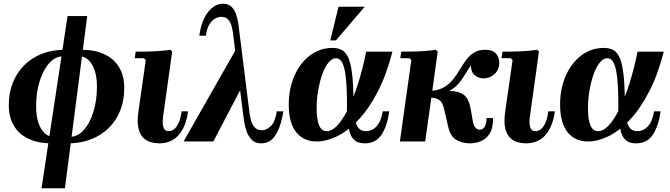

<svg xmlns="http://www.w3.org/2000/svg" viewBox="-20 -756 3581 1026"><path d="M173 -188Q173 -134 186 -97.5Q199 -61 220 -43Q241 -25 265 -25L255 10Q185 10 133.5 -14Q82 -38 54.5 -83.5Q27 -129 27 -194Q27 -260 48.5 -314Q70 -368 109.5 -407.5Q149 -447 204 -468.5Q259 -490 326 -490L316 -455Q276 -455 243.5 -419Q211 -383 192 -322.5Q173 -262 173 -188ZM498 -292Q498 -346 485 -382.5Q472 -419 451 -437Q430 -455 406 -455L416 -490Q487 -490 538 -466Q589 -442 616.5 -396.5Q644 -351 644 -286Q644 -220 622.5 -165.5Q601 -111 561 -72Q521 -33 466 -11.5Q411 10 345 10L355 -25Q395 -25 427.5 -61Q460 -97 479 -158Q498 -219 498 -292ZM202 250 341 -670H446L327 250Z M950 -161H985Q974 -79 935 -34.5Q896 10 830 10Q809 10 786.5 4Q764 -2 746 -19.5Q728 -37 720 -69.5Q712 -102 719 -155L759 -435L749 -445H700L705 -480Q731 -480 764.5 -480.5Q798 -481 831.5 -483.5Q865 -486 891 -490L900 -480L851 -129Q847 -96 853.5 -75.5Q860 -55 882 -55Q896 -55 909.5 -65Q923 -75 934 -98Q945 -121 950 -161Z M1459 -161H1494Q1483 -85 1454.5 -37.5Q1426 10 1376 10Q1346 10 1328 -6.5Q1310 -23 1300 -48.5Q1290 -74 1285.5 -102.5Q1281 -131 1278 -155L1226 -571Q1224 -593 1218 -615Q1212 -637 1199.5 -651.5Q1187 -666 1163 -666Q1148 -666 1131 -657.5Q1114 -649 1100 -627.5Q1086 -606 1080 -565H1045Q1057 -648 1092 -692Q1127 -736 1172 -736Q1200 -736 1216.5 -720.5Q1233 -705 1241.5 -680Q1250 -655 1254 -626Q1258 -597 1261 -571L1313 -155Q1315 -138 1320.5 -115.5Q1326 -93 1340 -76.5Q1354 -60 1379 -60Q1403 -60 1426.5 -81.5Q1450 -103 1459 -161ZM1247 -503 1277 -300 1120 0H961Z M1672 0Q1602 0 1562.5 -50Q1523 -100 1523 -197Q1523 -282 1553 -350.5Q1583 -419 1636 -459.5Q1689 -500 1758 -500Q1787 -500 1808.5 -488Q1830 -476 1844 -441Q1858 -406 1864 -337.5Q1870 -269 1869 -155H1834Q1836 -307 1823 -376Q1810 -445 1776 -445Q1755 -445 1736 -422.5Q1717 -400 1703 -361.5Q1689 -323 1680.5 -275Q1672 -227 1672 -177Q1672 -118 1685 -86.5Q1698 -55 1726 -55Q1754 -55 1783 -86Q1812 -117 1840 -173.5Q1868 -230 1893 -308Q1918 -386 1937 -480H2077Q2045 -355 1997.5 -264Q1950 -173 1894.5 -114.5Q1839 -56 1781.5 -28Q1724 0 1672 0ZM1929 10Q1894 10 1875.5 -6Q1857 -22 1849.5 -47Q1842 -72 1839.5 -101Q1837 -130 1834 -155H1869Q1877 -99 1892 -77Q1907 -55 1935 -55Q1956 -55 1974.5 -66Q1993 -77 2006 -100.5Q2019 -124 2025 -161H2060Q2050 -85 2019.5 -37.5Q1989 10 1929 10ZM1929 -720 1775 -540H1745L1789 -720Z M2490 10Q2452 10 2419.5 -8Q2387 -26 2375 -79L2353 -174Q2345 -210 2327.5 -221.5Q2310 -233 2285 -234L2252 0H2117L2178 -435L2168 -445H2119L2124 -480Q2150 -480 2183.5 -480.5Q2217 -481 2250.5 -483.5Q2284 -486 2310 -490L2319 -480L2290 -271Q2330 -275 2357 -292.5Q2384 -310 2403.5 -335Q2423 -360 2439 -387Q2455 -414 2472.5 -437.5Q2490 -461 2514 -475.5Q2538 -490 2572 -490Q2612 -490 2630 -470Q2648 -450 2648 -421Q2648 -384 2623 -360.5Q2598 -337 2563 -337Q2538 -337 2517.5 -353.5Q2497 -370 2496 -406Q2482 -386 2470 -366Q2458 -346 2445.5 -328.5Q2433 -311 2417.5 -296Q2402 -281 2381 -270Q2433 -269 2460 -248Q2487 -227 2497 -164L2507 -107Q2511 -84 2521 -73.5Q2531 -63 2544 -63Q2560 -63 2570 -79Q2580 -95 2580 -125H2615Q2615 -70 2596 -41Q2577 -12 2548.5 -1Q2520 10 2490 10Z M2910 -161H2945Q2934 -79 2895 -34.5Q2856 10 2790 10Q2769 10 2746.5 4Q2724 -2 2706 -19.5Q2688 -37 2680 -69.5Q2672 -102 2679 -155L2719 -435L2709 -445H2660L2665 -480Q2691 -480 2724.5 -480.5Q2758 -481 2791.5 -483.5Q2825 -486 2851 -490L2860 -480L2811 -129Q2807 -96 2813.5 -75.5Q2820 -55 2842 -55Q2856 -55 2869.5 -65Q2883 -75 2894 -98Q2905 -121 2910 -161Z M3122 0Q3052 0 3012.5 -50Q2973 -100 2973 -197Q2973 -282 3003 -350.5Q3033 -419 3086 -459.5Q3139 -500 3208 -500Q3237 -500 3258.5 -488Q3280 -476 3294 -441Q3308 -406 3314 -337.5Q3320 -269 3319 -155H3284Q3286 -307 3273 -376Q3260 -445 3226 -445Q3205 -445 3186 -422.5Q3167 -400 3153 -361.5Q3139 -323 3130.5 -275Q3122 -227 3122 -177Q3122 -118 3135 -86.5Q3148 -55 3176 -55Q3204 -55 3233 -86Q3262 -117 3290 -173.5Q3318 -230 3343 -308Q3368 -386 3387 -480H3527Q3495 -355 3447.5 -264Q3400 -173 3344.5 -114.5Q3289 -56 3231.5 -28Q3174 0 3122 0ZM3379 10Q3344 10 3325.5 -6Q3307 -22 3299.5 -47Q3292 -72 3289.5 -101Q3287 -130 3284 -155H3319Q3327 -99 3342 -77Q3357 -55 3385 -55Q3406 -55 3424.5 -66Q3443 -77 3456 -100.5Q3469 -124 3475 -161H3510Q3500 -85 3469.5 -37.5Q3439 10 3379 10Z"/></svg>

Font: Brygada 1918
Style: Bold Italic
Weight: 700
Italic angle: -8°
Designer: Mateusz Machalski | Borys Kosmynka | Przemek Hoffer
Foundry: NIEPODLEGLA 2018
Version: Version 3.006